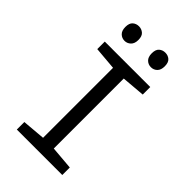

<svg xmlns="http://www.w3.org/2000/svg" viewBox="-269 -1008 1102 1102"><g transform="rotate(45 281.5 -457.5)"><path d="M97 0V-61L237 -73V-641L97 -653V-714H466V-653L324 -641V-73L466 -61V0ZM388 -797Q366 -797 350.5 -812Q335 -827 335 -857Q335 -888 350.5 -901.5Q366 -915 388 -915Q410 -915 425.5 -901.5Q441 -888 441 -857Q441 -827 425.5 -812Q410 -797 388 -797ZM174 -797Q152 -797 136.5 -812Q121 -827 121 -857Q121 -888 136.5 -901.5Q152 -915 174 -915Q195 -915 211 -901.5Q227 -888 227 -857Q227 -827 211 -812Q195 -797 174 -797Z"/></g></svg>

Font: Noto Sans Mono SemiCondensed
Style: Regular
Weight: 400
Width: 4
Designer: Monotype Design Team
Foundry: Monotype Imaging Inc.
Version: Version 2.014